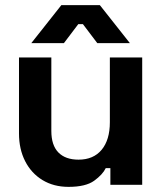

<svg xmlns="http://www.w3.org/2000/svg" viewBox="-20 -720 632 748"><path d="M54 -200V-496H180V-210Q180 -154 207.5 -126Q235 -98 286 -98Q344 -98 376 -136.5Q408 -175 408 -244V-496H534V0H410V-65H392Q380 -40 347 -16Q314 8 247 8Q189 8 145.5 -18.5Q102 -45 78 -92Q54 -139 54 -200ZM102 -552 219 -700H369L486 -552H359L303 -626H285L229 -552Z"/></svg>

Font: Space Grotesk Frontify
Style: Bold
Weight: 700
Designer: Florian Karsten
Version: Version 2.000